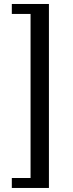

<svg xmlns="http://www.w3.org/2000/svg" viewBox="-20 -725 363 960"><path d="M39.1 214.8V165H132.8V-655.3H39.1V-705.1H224.6V214.8Z"/></svg>

Font: Crimson Pro Medium
Style: Regular
Weight: 500
Designer: Jacques Le Bailly
Foundry: Baron von Fonthausen
Version: Version 1.003